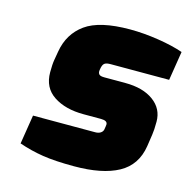

<svg xmlns="http://www.w3.org/2000/svg" viewBox="-87 -630 714 721"><g transform="rotate(15 270.5 -269.5)"><path d="M46 -25 64 -138H306Q318 -138 326 -143Q334 -148 336 -156L338 -168L339 -177Q339 -192 314 -192H246Q175 -192 129.5 -222Q84 -252 84 -312Q84 -343 87 -360L93 -395Q105 -466 160 -505.5Q215 -545 333 -545Q386 -545 443.5 -536Q501 -527 541 -513L523 -400H296Q281 -400 274 -396Q267 -392 264 -381L263 -377Q261 -367 261 -363Q261 -355 266 -350.5Q271 -346 286 -346H367Q436 -346 477 -316Q518 -286 518 -236Q518 -203 515 -185L508 -138Q496 -62 433.5 -28Q371 6 262 6Q188 6 140 -1.5Q92 -9 46 -25Z"/></g></svg>

Font: Exo Black
Style: Italic
Weight: 900
Italic angle: -9°
Designer: Natanael Gama
Foundry: Natanael Gama
Version: Version 1.500; ttfautohint (v1.6)